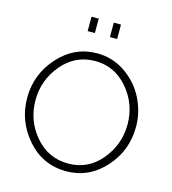

<svg xmlns="http://www.w3.org/2000/svg" viewBox="-131 -1021 1014 1133"><g transform="rotate(15 376.5 -455.0)"><path d="M287 -827V-915H331V-827ZM423 -827V-915H467V-827ZM44 -355Q44 -499 141 -607Q238 -715 377 -715Q472 -715 549.5 -661.5Q627 -608 668 -526Q709 -444 709 -355Q709 -209 612.5 -102Q516 5 376 5Q233 4 138.5 -104.5Q44 -213 44 -355ZM377 -42Q499 -42 578 -137.5Q657 -233 657 -355Q657 -480 576.5 -574Q496 -668 377 -668Q255 -668 175 -572.5Q95 -477 95 -355Q95 -229 175.5 -135.5Q256 -42 377 -42Z"/></g></svg>

Font: Raleway-v4020 Light
Style: Regular
Weight: 300
Designer: Matt McInerney, Pablo Impallari, Rodrigo Fuenzalida
Foundry: Matt McInerney, Pablo Impallari, Rodrigo Fuenzalida
Version: Version 4.020;PS 004.020;hotconv 1.0.88;makeotf.lib2.5.64775